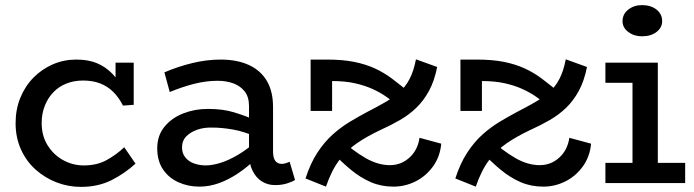

<svg xmlns="http://www.w3.org/2000/svg" viewBox="-20 -716 2714 751"><path d="M297 15Q247 15 201.5 -2.5Q156 -20 119.5 -52.5Q83 -85 62 -131.5Q41 -178 41 -234Q41 -288 59.5 -333.5Q78 -379 111 -412.5Q144 -446 187 -464.5Q230 -483 278 -483Q326 -483 360 -468.5Q394 -454 419.5 -427.5Q445 -401 463 -363L432 -371V-471H503V-306L461 -303Q445 -335 422.5 -357Q400 -379 371 -390Q342 -401 305 -401Q270 -401 240.5 -389.5Q211 -378 189.5 -356Q168 -334 155.5 -303Q143 -272 143 -235Q143 -185 166 -148Q189 -111 225.5 -90.5Q262 -70 303 -69Q356 -68 394.5 -88.5Q433 -109 466 -140L510 -76Q469 -38 416.5 -11.5Q364 15 297 15Z M1056 8Q1027 8 1004 -6.5Q981 -21 967.5 -49Q954 -77 954 -116V-301Q954 -337 937 -358.5Q920 -380 892.5 -390Q865 -400 831 -400Q786 -400 739 -388Q692 -376 644 -356L623 -433Q677 -456 733 -469.5Q789 -483 843 -483Q907 -483 953 -462Q999 -441 1023.5 -400Q1048 -359 1048 -297V-124Q1048 -98 1057 -86.5Q1066 -75 1082 -75Q1091 -75 1099 -78Q1107 -81 1113 -83L1134 -12Q1123 -5 1102.5 1.5Q1082 8 1056 8ZM760 14Q716 14 678 -3Q640 -20 617.5 -53.5Q595 -87 595 -136Q595 -186 623.5 -220.5Q652 -255 697 -272.5Q742 -290 793 -290Q852 -290 896 -276.5Q940 -263 987 -243V-179Q934 -202 890.5 -209.5Q847 -217 810 -217Q779 -218 752.5 -209Q726 -200 709 -183Q692 -166 692 -139Q692 -116 705 -100Q718 -84 739.5 -76.5Q761 -69 785 -69Q811 -69 844 -79.5Q877 -90 913.5 -112Q950 -134 987 -167L985 -99Q951 -65 913.5 -39.5Q876 -14 837.5 0Q799 14 760 14Z M1607 -484 1690 -454Q1679 -399 1658 -360.5Q1637 -322 1608.5 -294.5Q1580 -267 1544.5 -246.5Q1509 -226 1467 -207Q1416 -183 1376.5 -156Q1337 -129 1307 -89.5Q1277 -50 1255 14L1175 -18Q1194 -77 1221.5 -119Q1249 -161 1281.5 -190Q1314 -219 1349 -240Q1384 -261 1418 -279Q1455 -298 1485.5 -315.5Q1516 -333 1540.5 -354Q1565 -375 1581.5 -406Q1598 -437 1607 -484ZM1519 14Q1471 14 1430.5 -3.5Q1390 -21 1352.5 -52Q1315 -83 1276 -124L1307 -175Q1361 -126 1409.5 -98Q1458 -70 1505 -70Q1549 -70 1581.5 -99.5Q1614 -129 1621 -177L1706 -154Q1701 -102 1673 -64Q1645 -26 1604.5 -6Q1564 14 1519 14ZM1195 -282V-483H1259Q1320 -483 1365 -474Q1410 -465 1446 -448.5Q1482 -432 1514.5 -407.5Q1547 -383 1584 -352L1545 -297Q1520 -317 1494 -335.5Q1468 -354 1437 -368Q1406 -382 1367.5 -390.5Q1329 -399 1279 -399V-282Z M2193 -484 2276 -454Q2265 -399 2244 -360.5Q2223 -322 2194.5 -294.5Q2166 -267 2130.5 -246.5Q2095 -226 2053 -207Q2002 -183 1962.5 -156Q1923 -129 1893 -89.5Q1863 -50 1841 14L1761 -18Q1780 -77 1807.5 -119Q1835 -161 1867.5 -190Q1900 -219 1935 -240Q1970 -261 2004 -279Q2041 -298 2071.5 -315.5Q2102 -333 2126.5 -354Q2151 -375 2167.5 -406Q2184 -437 2193 -484ZM2105 14Q2057 14 2016.5 -3.5Q1976 -21 1938.5 -52Q1901 -83 1862 -124L1893 -175Q1947 -126 1995.5 -98Q2044 -70 2091 -70Q2135 -70 2167.5 -99.5Q2200 -129 2207 -177L2292 -154Q2287 -102 2259 -64Q2231 -26 2190.5 -6Q2150 14 2105 14ZM1781 -282V-483H1845Q1906 -483 1951 -474Q1996 -465 2032 -448.5Q2068 -432 2100.5 -407.5Q2133 -383 2170 -352L2131 -297Q2106 -317 2080 -335.5Q2054 -354 2023 -368Q1992 -382 1953.5 -390.5Q1915 -399 1865 -399V-282Z M2454 -22V-471H2553V-22ZM2348 0V-79H2660V0ZM2348 -392V-471H2530V-392ZM2491 -574Q2460 -574 2437.5 -591Q2415 -608 2415 -633Q2415 -661 2437.5 -678.5Q2460 -696 2491 -696Q2526 -696 2548 -678.5Q2570 -661 2570 -633Q2570 -608 2548 -591Q2526 -574 2491 -574Z"/></svg>

Font: BioRhyme
Style: Regular
Weight: 400
Designer: Aoife Mooney
Foundry: Aoife Mooney Type
Version: Version 1.600;gftools[0.9.33]